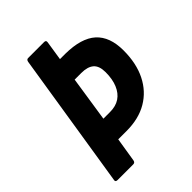

<svg xmlns="http://www.w3.org/2000/svg" viewBox="-193 -748 841 841"><g transform="rotate(-45 227.0 -327.5)"><path d="M34 0Q20 0 23 -12L123 -643Q125 -655 135 -655H234Q246 -655 244 -643L230 -553H263Q361 -552 407.5 -510Q454 -468 454 -383Q454 -303 425 -245Q396 -187 342.5 -155.5Q289 -124 213 -124H162L144 -12Q142 0 131 0ZM180 -234H221Q257 -234 281 -250Q305 -266 318 -297Q331 -328 331 -371Q331 -410 311.5 -427Q292 -444 253 -444H212Z"/></g></svg>

Font: Sofia Sans Condensed ExtraBold
Style: Italic
Weight: 800
Italic angle: -9°
Version: Version 4.100